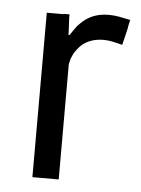

<svg xmlns="http://www.w3.org/2000/svg" viewBox="-43 -533 417 568"><g transform="rotate(5 166.0 -249.0)"><path d="M322.3 -488.3Q304.7 -492.2 289.1 -495.1Q272.5 -498 258.8 -498Q238.3 -498 221.7 -493.2Q205.1 -488.3 192.4 -479.5Q179.7 -470.7 168 -458Q157.2 -444.3 147.5 -428.7Q146.5 -428.7 143.6 -428.7Q143.6 -432.6 143.6 -439.5Q143.6 -447.3 142.6 -459Q141.6 -469.7 141.6 -477.5Q141.6 -485.4 141.6 -489.3Q140.6 -489.3 139.6 -489.3Q139.6 -489.3 138.7 -489.3Q138.7 -489.3 137.7 -489.3Q137.7 -489.3 136.7 -489.3Q136.7 -489.3 135.7 -489.3Q135.7 -489.3 134.8 -489.3Q134.8 -489.3 133.8 -489.3Q133.8 -489.3 131.8 -489.3Q131.8 -489.3 130.9 -489.3Q130.9 -489.3 129.9 -489.3Q129.9 -489.3 128.9 -489.3Q128.9 -489.3 127.9 -489.3Q127.9 -489.3 127 -489.3Q127 -489.3 126 -489.3Q126 -489.3 125 -489.3Q125 -489.3 124 -488.3Q123 -488.3 122.1 -488.3Q122.1 -488.3 121.1 -488.3Q121.1 -488.3 120.1 -488.3Q120.1 -488.3 119.1 -488.3Q119.1 -488.3 118.2 -488.3Q118.2 -488.3 117.2 -488.3Q117.2 -488.3 116.2 -488.3Q115.2 -488.3 114.3 -488.3Q114.3 -488.3 113.3 -488.3Q113.3 -488.3 112.3 -488.3Q112.3 -488.3 111.3 -488.3Q111.3 -488.3 110.4 -488.3Q110.4 -488.3 109.4 -488.3Q109.4 -488.3 108.4 -488.3Q107.4 -488.3 106.4 -488.3Q106.4 -488.3 105.5 -488.3Q105.5 -488.3 104.5 -488.3Q104.5 -488.3 103.5 -488.3Q103.5 -488.3 102.5 -488.3Q102.5 -488.3 101.6 -488.3Q101.6 -488.3 100.6 -488.3Q100.6 -488.3 99.6 -488.3Q99.6 -488.3 98.6 -488.3Q98.6 -488.3 97.7 -488.3Q97.7 -488.3 96.7 -488.3Q96.7 -488.3 95.7 -488.3Q95.7 -488.3 94.7 -488.3Q94.7 -488.3 93.8 -488.3Q93.8 -488.3 92.8 -488.3Q92.8 -488.3 91.8 -488.3Q91.8 -488.3 89.8 -488.3Q89.8 -488.3 88.9 -488.3Q88.9 -488.3 87.9 -488.3Q87.9 -488.3 86.9 -488.3Q86.9 -488.3 85.9 -488.3Q85.9 -488.3 85 -488.3Q85 -488.3 85 -488.3Q85 -488.3 84 -488.3Q84 -488.3 83 -488.3Q83 -488.3 82 -488.3Q81.1 -488.3 80.1 -488.3Q80.1 -488.3 79.1 -488.3Q79.1 -488.3 78.1 -488.3Q78.1 -488.3 78.1 -488.3Q78.1 -488.3 76.2 -488.3Q76.2 -488.3 75.2 -488.3Q75.2 -488.3 74.2 -488.3Q74.2 -366.2 74.2 0Q93.8 0 152.3 0Q152.3 -85.9 152.3 -341.8Q155.3 -359.4 163.1 -374Q170.9 -387.7 182.6 -399.4Q195.3 -411.1 211.9 -417Q228.5 -422.9 249 -422.9Q262.7 -422.9 276.4 -419.9Q290 -417 304.7 -413.1Q308.6 -427.7 311.5 -440.4Q314.5 -454.1 317.4 -465.8Q317.4 -466.8 317.4 -467.8Q317.4 -467.8 317.4 -468.8Q317.4 -468.8 317.4 -469.7Q317.4 -469.7 318.4 -470.7Q318.4 -470.7 318.4 -471.7Q318.4 -471.7 318.4 -472.7Q318.4 -472.7 318.4 -473.6Q318.4 -473.6 318.4 -474.6Q318.4 -474.6 319.3 -475.6Q319.3 -475.6 319.3 -476.6Q319.3 -476.6 319.3 -477.5Q319.3 -477.5 319.3 -478.5Q319.3 -478.5 320.3 -479.5Q320.3 -479.5 320.3 -480.5Q320.3 -480.5 320.3 -481.4Q320.3 -481.4 320.3 -483.4Q320.3 -483.4 321.3 -484.4Q321.3 -484.4 321.3 -485.4Q321.3 -485.4 321.3 -486.3Q321.3 -486.3 322.3 -488.3Z"/></g></svg>

Font: Aptus Gothic JP
Style: Medium
Weight: 400
Designer: Fuminori Ogawa / Motoya
Version: Version 1